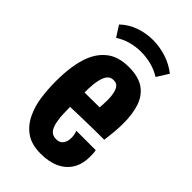

<svg xmlns="http://www.w3.org/2000/svg" viewBox="-214 -751 833 833"><g transform="rotate(45 202.0 -335.0)"><path d="M210 12Q153 12 118 -13Q83 -38 64 -80Q47 -116 40.5 -161.5Q34 -207 34 -258Q34 -305 40 -346.5Q46 -388 59 -421Q78 -469 115.5 -497Q153 -525 215 -525Q274 -525 308 -501.5Q342 -478 356.5 -435.5Q371 -393 371 -335Q371 -310 368.5 -282.5Q366 -255 362 -226L248 -302Q249 -317 250 -330.5Q251 -344 251 -357Q251 -381 247 -399Q243 -417 234.5 -427.5Q226 -438 208 -438Q189 -438 178.5 -424.5Q168 -411 163 -387Q158 -365 157 -335.5Q156 -306 156 -271Q156 -246 156.5 -223Q157 -200 157.5 -180Q158 -160 161 -144Q165 -113 177 -96.5Q189 -80 212 -80Q228 -80 237 -86.5Q246 -93 251 -104.5Q256 -116 256 -130Q256 -139 254.5 -148.5Q253 -158 249 -168H368Q370 -158 370.5 -148.5Q371 -139 371 -130Q371 -86 352 -54Q333 -22 297 -5Q261 12 210 12ZM69 -218 65 -310 339 -312 362 -226Q362 -226 342 -226Q322 -226 289 -225.5Q256 -225 216.5 -224Q177 -223 138 -221.5Q99 -220 69 -218ZM86 -575 54 -625Q84 -654 124 -668Q164 -682 206 -682Q247 -682 287.5 -669Q328 -656 361 -630L327 -576Q300 -593 269 -601Q238 -609 206 -609Q173 -609 142.5 -600.5Q112 -592 86 -575Z"/></g></svg>

Font: Truculenta ExtraBold
Style: Regular
Weight: 800
Version: Version 1.002